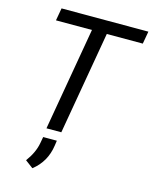

<svg xmlns="http://www.w3.org/2000/svg" viewBox="-138 -801 905 1140"><g transform="rotate(15 314.5 -230.5)"><path d="M82 0ZM615.7 -633.8H394.5L284.7 0H193.4L303.2 -633.8H82L95.7 -710.9H629.4ZM173.8 250.5 125.5 214.4Q169.9 154.3 180.7 95.2L188 55.2H272L267.6 85.9Q252.9 189 173.8 250.5Z"/></g></svg>

Font: Roboto
Style: Italic
Weight: 400
Italic angle: -12°
Designer: Google
Version: Version 2.134; 2016; ttfautohint (v1.6)